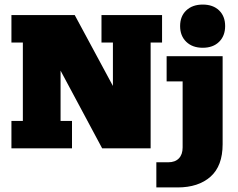

<svg xmlns="http://www.w3.org/2000/svg" viewBox="-20 -649 1042 840"><path d="M30 0V-120H80V-463H30V-583H307L474 -273V-463H424V-583H689V-463H639V0H427L245 -340V-120H295V0ZM664 171V61H716Q746 61 762.5 44Q779 27 779 -4V-293H709V-403H954V-18Q954 77 901 124Q848 171 757 171ZM867 -440Q822 -440 795 -466Q768 -492 768 -535Q768 -578 795 -603.5Q822 -629 867 -629Q912 -629 938.5 -603.5Q965 -578 965 -535Q965 -492 938.5 -466Q912 -440 867 -440Z"/></svg>

Font: Rokkitt SemiBold Black
Style: Regular
Weight: 900
Version: Version 3.103